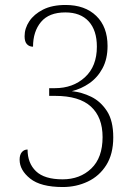

<svg xmlns="http://www.w3.org/2000/svg" viewBox="-20 -744 551 773"><path d="M233 9Q144 9 101.5 -25Q59 -59 59 -101Q59 -121 68 -131.5Q77 -142 91 -142Q91 -87 125 -54.5Q159 -22 232 -22Q302 -22 347.5 -65.5Q393 -109 393 -192Q393 -272 346 -315Q299 -358 202 -358H178V-389H201Q274 -389 322 -433Q370 -477 370 -556Q370 -622 337 -658Q304 -694 243 -694Q177 -694 145 -655.5Q113 -617 113 -556Q98 -556 88.5 -566Q79 -576 79 -598Q79 -630 98 -658.5Q117 -687 153.5 -705.5Q190 -724 244 -724Q322 -724 367.5 -680Q413 -636 413 -559Q413 -507 393 -469.5Q373 -432 340 -409Q307 -386 269 -377Q309 -373 347 -354.5Q385 -336 410.5 -297Q436 -258 436 -191Q436 -124 408 -79.5Q380 -35 333.5 -13Q287 9 233 9Z"/></svg>

Font: Noto Serif Armenian SemiCondensed ExtraLight
Style: Regular
Weight: 200
Width: 4
Designer: Monotype Design Team
Foundry: Monotype Imaging Inc.
Version: Version 2.008; ttfautohint (v1.8.4.7-5d5b)